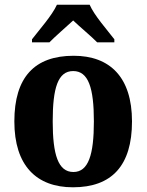

<svg xmlns="http://www.w3.org/2000/svg" viewBox="-20 -786 623 816"><path d="M116 -619V-606H190C213 -630 262 -672 291 -699C319 -672 371 -629 393 -606H466V-619C437 -657 380 -721 361 -766H222C202 -721 145 -657 116 -619ZM290 10C455 10 541 -82 541 -270C541 -458 447 -549 293 -549C127 -549 41 -458 41 -270C41 -82 135 10 290 10ZM292 -55C227 -55 204 -129 204 -270C204 -412 226 -484 291 -484C356 -484 379 -412 379 -270C379 -129 356 -55 292 -55Z"/></svg>

Font: Noto Serif Armenian SemiCondensed
Style: Bold
Weight: 700
Width: 4
Designer: Monotype Design Team
Foundry: Monotype Imaging Inc.
Version: Version 2.008